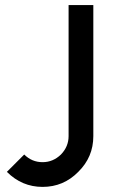

<svg xmlns="http://www.w3.org/2000/svg" viewBox="-20 -720 462 753"><path d="M249 -700V-186Q249 -145 219 -114Q188 -84 147 -84Q105 -84 75 -114L7 -46Q66 13 147 13Q229 13 287 -46Q346 -104 346 -186V-700Z"/></svg>

Font: Unageo
Style: Medium
Weight: 500
Designer: Richard Sepsi
Foundry: Richard Sepsi
Version: Version 2.000